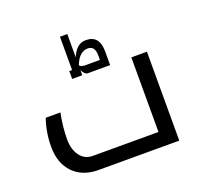

<svg xmlns="http://www.w3.org/2000/svg" viewBox="-123 -846 1025 984"><g transform="rotate(-20 389.0 -354.5)"><path d="M607.9 -78.1H249C220.4 -78.1 197.5 -89.7 180.4 -112.8C163.3 -135.9 154.8 -165.4 154.8 -201.2C154.8 -247.4 159.8 -295.1 169.9 -344.2H89.8C73.2 -296.4 64.9 -246.3 64.9 -193.8C64.9 -134.3 81.9 -87.1 115.7 -52.2C149.6 -17.4 195 0 252 0H692.9V-484.9H607.9ZM340.3 -484.9V-512.7C349.4 -494.1 359.7 -484.9 371.1 -484.9H492.2V-560.5C492.2 -618.8 467.4 -647.9 418 -647.9C383.8 -647.9 357.9 -626.1 340.3 -582.5V-709.5H300.3V-527.8H285.2V-484.9ZM341.3 -538.6C357.9 -582.5 381.8 -604.5 413.1 -604.5C439.1 -604.5 452.1 -587.2 452.1 -552.7V-527.8H370.1C356.4 -527.8 346.8 -531.4 341.3 -538.6Z"/></g></svg>

Font: Droid Sans Arabic
Style: Regular
Weight: 400
Foundry: Ascender Corporation
Version: Version 1.00